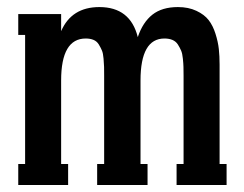

<svg xmlns="http://www.w3.org/2000/svg" viewBox="-20 -529 697 549"><path d="M607.9 -344.2V-60.1H627.9V0H484.9V-60.1H504.9V-312Q504.9 -328.6 504.6 -337.6Q504.4 -346.7 502.9 -361.3Q501.5 -376 497.8 -384.5Q494.1 -393.1 488.5 -401.9Q482.9 -410.6 473.1 -414.8Q463.4 -418.9 450.2 -418.9Q381.8 -418.9 381.8 -298.8V-60.1H401.9V0H257.8V-60.1H277.8V-312Q277.8 -329.1 277.6 -337.6Q277.3 -346.2 276.1 -361.3Q274.9 -376.5 271.5 -384.5Q268.1 -392.6 262.5 -401.9Q256.8 -411.1 247.3 -415Q237.8 -418.9 225.1 -418.9Q154.8 -418.9 154.8 -298.8V-60.1H174.8V0H32.2V-60.1H51.8V-429.2H32.2V-488.8H154.8V-439.9Q184.6 -508.8 264.2 -508.8Q352.5 -508.8 374 -422.9Q388.2 -465.3 415.8 -487.1Q443.4 -508.8 488.8 -508.8Q519 -508.8 541.7 -498Q564.5 -487.3 576.7 -471.4Q588.9 -455.6 596.2 -432.4Q603.5 -409.2 605.7 -388.9Q607.9 -368.7 607.9 -344.2Z"/></svg>

Font: Margherita Bold
Style: Regular
Weight: 700
Designer: James Puckett
Foundry: Dunwich Type Founders
Version: Version 1.008;hotconv 1.0.109;makeotfexe 2.5.65596